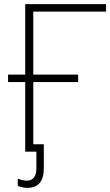

<svg xmlns="http://www.w3.org/2000/svg" viewBox="-20 -734 534 929"><path d="M112 175Q98 175 86 172Q74 169 66 165V131Q75 134 86.5 137Q98 140 110 140Q156 140 156 79V0H102V-337H19V-373H102V-714H493V-678H141V-373H358V-337H141V-36H192V80Q192 175 112 175Z"/></svg>

Font: Noto Sans ExtraLight
Style: Regular
Weight: 200
Designer: Monotype Design Team
Foundry: Monotype Imaging Inc.
Version: Version 2.007